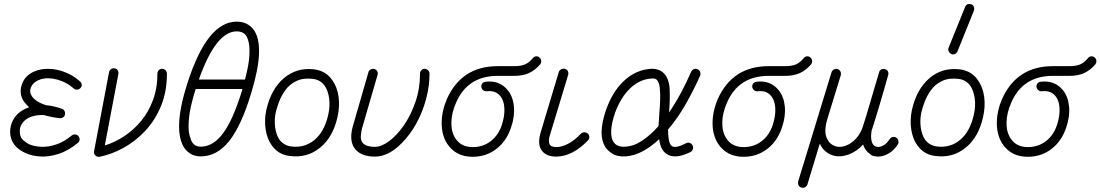

<svg xmlns="http://www.w3.org/2000/svg" viewBox="-20 -760 5439 949"><path d="M105 -4Q32 -37 30 -107Q30 -138 43.5 -164.5Q57 -191 82 -209Q92 -216 102.5 -221Q113 -226 124 -230Q117 -237 110.5 -243.5Q104 -250 99 -257Q74 -293 86 -336Q102 -394 167 -413Q217 -427 274 -412Q331 -397 375 -358Q383 -352 384 -342.5Q385 -333 378 -325Q371 -318 361.5 -317Q352 -316 344 -323Q309 -354 263.5 -366.5Q218 -379 181 -368Q167 -364 152.5 -353.5Q138 -343 131 -323Q125 -302 138 -284Q156 -257 207 -240Q245 -237 287 -222Q295 -219 299 -211Q303 -203 301 -194Q300 -186 292.5 -180.5Q285 -175 275 -176Q235 -180 198 -191Q144 -194 109 -170Q94 -159 85.5 -143.5Q77 -128 78 -108Q78 -82 94.5 -67.5Q111 -53 124 -47Q149 -36 184 -34.5Q219 -33 258 -46Q297 -59 334 -90Q342 -96 351.5 -95.5Q361 -95 368 -87Q374 -79 373.5 -69.5Q373 -60 365 -54Q318 -15 270 0.5Q222 16 179.5 13.5Q137 11 105 -4Z M472 15Q460 17 451 8Q442 -1 445 -13L519 -403Q521 -413 529 -418.5Q537 -424 546 -422Q557 -421 562 -412.5Q567 -404 565 -394L498 -41Q547 -56 593.5 -86.5Q640 -117 677 -161.5Q714 -206 736 -265Q758 -324 758 -396Q758 -406 764.5 -413Q771 -420 781 -420Q791 -420 798 -413Q805 -406 805 -396Q805 -307 776 -236.5Q747 -166 698.5 -114Q650 -62 591 -29.5Q532 3 472 15Z M972 13Q923 13 893 -26Q862 -70 865.5 -151.5Q869 -233 906 -348Q956 -503 1016.5 -578Q1077 -653 1150 -653Q1203 -653 1233 -614Q1293 -534 1222 -301Q1173 -138 1112.5 -62.5Q1052 13 972 13ZM972 -35Q1034 -35 1083.5 -102.5Q1133 -170 1177 -315L1178 -320H947Q919 -230 914 -175Q909 -120 916.5 -92.5Q924 -65 931 -55Q945 -35 972 -35ZM963 -367H1191Q1210 -439 1212.5 -483.5Q1215 -528 1209 -552Q1203 -576 1195 -586Q1180 -605 1150 -605Q1047 -605 963 -367Z M1413 11Q1356 5 1323 -42Q1300 -74 1293 -120Q1286 -166 1296 -215Q1319 -319 1383 -373.5Q1447 -428 1535 -417Q1592 -409 1623 -363Q1647 -329 1653.5 -281.5Q1660 -234 1648 -181Q1626 -82 1562 -30Q1498 22 1413 11ZM1420 -36Q1486 -28 1534.5 -68.5Q1583 -109 1602 -191Q1612 -234 1607 -272.5Q1602 -311 1585 -336Q1564 -365 1528 -370Q1479 -376 1445 -359.5Q1411 -343 1390.5 -314.5Q1370 -286 1359 -256Q1348 -226 1343 -205Q1335 -167 1340 -130.5Q1345 -94 1361 -70Q1382 -41 1420 -36Z M1833 14Q1764 14 1734 -25Q1704 -65 1724 -136L1801 -403Q1803 -412 1812 -416.5Q1821 -421 1830 -419Q1840 -416 1844.5 -407.5Q1849 -399 1846 -389L1769 -124Q1765 -108 1763.5 -88Q1762 -68 1772 -55Q1782 -42 1799.5 -38Q1817 -34 1833 -34Q1865 -34 1903.5 -62.5Q1942 -91 1976.5 -141Q2011 -191 2033.5 -256.5Q2056 -322 2056 -396Q2056 -405 2062.5 -412.5Q2069 -420 2079 -420Q2089 -420 2096 -412.5Q2103 -405 2103 -396Q2103 -334 2086 -270.5Q2069 -207 2038.5 -151Q2008 -95 1966 -53Q1901 14 1833 14Z M2316 15Q2233 15 2190 -50Q2163 -93 2163 -151.5Q2163 -210 2189 -271Q2262 -433 2440 -433H2521Q2554 -433 2574.5 -441.5Q2595 -450 2613 -472Q2619 -480 2628.5 -481.5Q2638 -483 2646 -476Q2654 -470 2655 -460Q2656 -450 2650 -442Q2625 -413 2595 -399Q2565 -385 2521 -385H2440Q2291 -385 2234 -252Q2212 -202 2211 -155Q2210 -108 2231 -76Q2259 -33 2316 -33Q2368 -33 2406 -62.5Q2444 -92 2461 -144Q2475 -188 2473 -225.5Q2471 -263 2453 -285Q2430 -314 2386 -309Q2376 -308 2368.5 -314Q2361 -320 2359 -330Q2358 -340 2364 -347.5Q2370 -355 2380 -356Q2449 -364 2489 -315Q2515 -284 2520 -234.5Q2525 -185 2506 -130Q2484 -63 2433.5 -24Q2383 15 2316 15Z M2729 14Q2679 14 2657 -17Q2635 -48 2653 -108L2742 -404Q2745 -413 2754 -417.5Q2763 -422 2772 -420Q2782 -417 2786.5 -408.5Q2791 -400 2788 -389L2699 -95Q2687 -60 2699 -43Q2704 -37 2713 -35Q2722 -33 2729 -33Q2758 -33 2790 -50.5Q2822 -68 2851 -99Q2859 -106 2868.5 -106Q2878 -106 2885 -100Q2893 -93 2893 -83Q2893 -73 2886 -66Q2809 14 2729 14Z M3072 13Q3032 15 3009.5 1Q2987 -13 2976 -27Q2953 -59 2953.5 -108Q2954 -157 2977 -221Q3010 -312 3068 -364Q3126 -416 3199 -420Q3238 -421 3261 -398Q3288 -370 3290 -317.5Q3292 -265 3287 -204Q3319 -251 3347 -303.5Q3375 -356 3396 -405Q3401 -415 3410 -418.5Q3419 -422 3427 -418Q3437 -414 3440.5 -405Q3444 -396 3441 -387Q3410 -317 3370 -246.5Q3330 -176 3282 -120Q3282 -91 3286 -68.5Q3290 -46 3301 -38Q3319 -25 3371 -52Q3380 -57 3389.5 -53.5Q3399 -50 3403 -41Q3408 -32 3404.5 -22.5Q3401 -13 3392 -8Q3316 29 3275 1Q3258 -10 3249.5 -29Q3241 -48 3238 -72Q3199 -35 3157 -12.5Q3115 10 3072 13ZM3070 -35Q3113 -37 3154.5 -65Q3196 -93 3235 -137Q3236 -152 3237 -168.5Q3238 -185 3239 -201Q3242 -234 3243 -267Q3244 -300 3241 -326.5Q3238 -353 3227 -365Q3224 -368 3218.5 -370.5Q3213 -373 3202 -372Q3144 -369 3097 -325.5Q3050 -282 3021 -205Q3003 -154 3001 -115Q2999 -76 3014 -56Q3032 -32 3070 -35Z M3655 15Q3572 15 3529 -50Q3502 -93 3502 -151.5Q3502 -210 3528 -271Q3601 -433 3779 -433H3860Q3893 -433 3913.5 -441.5Q3934 -450 3952 -472Q3958 -480 3967.5 -481.5Q3977 -483 3985 -476Q3993 -470 3994 -460Q3995 -450 3989 -442Q3964 -413 3934 -399Q3904 -385 3860 -385H3779Q3630 -385 3573 -252Q3551 -202 3550 -155Q3549 -108 3570 -76Q3598 -33 3655 -33Q3707 -33 3745 -62.5Q3783 -92 3800 -144Q3814 -188 3812 -225.5Q3810 -263 3792 -285Q3769 -314 3725 -309Q3715 -308 3707.5 -314Q3700 -320 3698 -330Q3697 -340 3703 -347.5Q3709 -355 3719 -356Q3788 -364 3828 -315Q3854 -284 3859 -234.5Q3864 -185 3845 -130Q3823 -63 3772.5 -24Q3722 15 3655 15Z M3941 167Q3931 164 3927 155.5Q3923 147 3925 137L4090 -403Q4093 -412 4101.5 -416.5Q4110 -421 4120 -419Q4130 -415 4134 -406.5Q4138 -398 4136 -389L4070 -174Q4052 -116 4065 -81.5Q4078 -47 4110 -37Q4133 -30 4159.5 -39.5Q4186 -49 4209.5 -73.5Q4233 -98 4245 -135Q4250 -150 4259.5 -181Q4269 -212 4280 -249.5Q4291 -287 4301 -321.5Q4311 -356 4318 -378.5Q4325 -401 4325 -402Q4327 -412 4335.5 -416.5Q4344 -421 4354 -418Q4364 -416 4368.5 -407.5Q4373 -399 4370 -389Q4369 -386 4362.5 -362.5Q4356 -339 4346 -304.5Q4336 -270 4325 -233Q4314 -196 4304.5 -165.5Q4295 -135 4290 -120L4289 -119Q4283 -87 4287.5 -65Q4292 -43 4308 -36Q4322 -30 4342 -39Q4362 -48 4377 -72Q4382 -80 4391.5 -82.5Q4401 -85 4409 -80Q4417 -76 4420 -65.5Q4423 -55 4418 -47Q4395 -10 4358.5 5.5Q4322 21 4289 8Q4282 4 4268 -9Q4254 -22 4246 -46Q4215 -11 4173.5 4Q4132 19 4097 8Q4078 3 4060.5 -11.5Q4043 -26 4032 -50L3971 151Q3968 160 3959.5 165Q3951 170 3941 167Z M4604 11Q4547 5 4514 -42Q4491 -74 4484 -120Q4477 -166 4487 -215Q4510 -319 4574 -373.5Q4638 -428 4726 -417Q4783 -409 4814 -363Q4838 -329 4844.5 -281.5Q4851 -234 4839 -181Q4817 -82 4753 -30Q4689 22 4604 11ZM4611 -36Q4677 -28 4725.5 -68.5Q4774 -109 4793 -191Q4803 -234 4798 -272.5Q4793 -311 4776 -336Q4755 -365 4719 -370Q4670 -376 4636 -359.5Q4602 -343 4581.5 -314.5Q4561 -286 4550 -256Q4539 -226 4534 -205Q4526 -167 4531 -130.5Q4536 -94 4552 -70Q4573 -41 4611 -36ZM4713 -507Q4709 -497 4700 -493Q4691 -489 4682 -493Q4673 -498 4669 -506.5Q4665 -515 4669 -525L4750 -725Q4754 -736 4762.5 -739Q4771 -742 4781 -739Q4790 -735 4793.5 -726Q4797 -717 4794 -708Z M5060 15Q4977 15 4934 -50Q4907 -93 4907 -151.5Q4907 -210 4933 -271Q5006 -433 5184 -433H5265Q5298 -433 5318.5 -441.5Q5339 -450 5357 -472Q5363 -480 5372.5 -481.5Q5382 -483 5390 -476Q5398 -470 5399 -460Q5400 -450 5394 -442Q5369 -413 5339 -399Q5309 -385 5265 -385H5184Q5035 -385 4978 -252Q4956 -202 4955 -155Q4954 -108 4975 -76Q5003 -33 5060 -33Q5112 -33 5150 -62.5Q5188 -92 5205 -144Q5219 -188 5217 -225.5Q5215 -263 5197 -285Q5174 -314 5130 -309Q5120 -308 5112.5 -314Q5105 -320 5103 -330Q5102 -340 5108 -347.5Q5114 -355 5124 -356Q5193 -364 5233 -315Q5259 -284 5264 -234.5Q5269 -185 5250 -130Q5228 -63 5177.5 -24Q5127 15 5060 15Z"/></svg>

Font: Kurewa Gothic CJK TC Regular
Style: Regular
Weight: 400
Designer: Max Yao
Foundry: Max-Everyday
Version: Version 1.071; ttfautohint (v1.8.3)